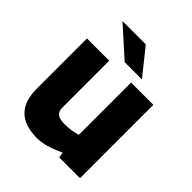

<svg xmlns="http://www.w3.org/2000/svg" viewBox="-192 -788 914 914"><g transform="rotate(45 265.5 -331.0)"><path d="M41 -157V-494H191V-177Q191 -153 205.5 -141.5Q220 -130 254 -130Q295 -130 330.5 -140Q366 -150 376 -156V-46Q359 -35 330 -21.5Q301 -8 269 1Q237 10 208 10Q124 10 82.5 -31.5Q41 -73 41 -157ZM488 -494V0H348L344 -27H338V-494ZM102 -672H259L364 -541H248Z"/></g></svg>

Font: Blinker
Style: Regular
Weight: 400
Designer: Juergen Huber
Foundry: supertype
Version: 1.017